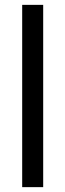

<svg xmlns="http://www.w3.org/2000/svg" viewBox="-20 -770 269 790"><path d="M157.7 0H71.3V-750H157.7Z"/></svg>

Font: Roboto Condensed
Style: Regular
Weight: 400
Designer: Google
Version: Version 2.001047; 2015